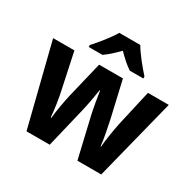

<svg xmlns="http://www.w3.org/2000/svg" viewBox="-165 -941 1128 1117"><g transform="rotate(30 398.5 -383.0)"><path d="M469 -766H328C304 -723 250 -657 215 -619V-606H307C337 -626 365 -653 398 -686C431 -653 460 -626 491 -606H582V-619C546 -659 495 -721 469 -766ZM426 -269 489 0H649L787 -547H647L593 -309C582 -257 571 -187 567 -140H564C559 -189 545 -257 535 -304L479 -547H319L261 -306C251 -263 237 -187 233 -140H229C225 -192 214 -265 202 -317L153 -547H10L147 0H303L367 -267C379 -317 391 -384 396 -420H399C404 -386 415 -319 426 -269Z"/></g></svg>

Font: Noto Sans Georgian SemiCondensed Bold
Style: Regular
Weight: 700
Width: 4
Designer: Monotype Design Team, Akaki Razmadze
Foundry: Google LLC
Version: Version 2.005